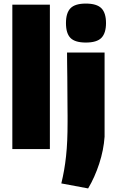

<svg xmlns="http://www.w3.org/2000/svg" viewBox="-20 -834 653 1074"><path d="M460 -596Q400 -596 374.5 -621.5Q349 -647 349 -705Q349 -762 374.5 -788Q400 -814 460 -814Q521 -814 547 -788Q573 -762 573 -705Q573 -649 547.5 -622.5Q522 -596 460 -596ZM323 192Q332 155 338.5 118Q345 81 349.5 39.5Q354 -2 356 -48.5Q358 -95 358 -152Q358 -161 358 -186Q358 -211 357.5 -245.5Q357 -280 357 -321Q357 -362 356.5 -402Q356 -442 355.5 -478.5Q355 -515 355 -540H565V-69Q560 5 535 81.5Q510 158 473 220ZM49 -808H259V0H49Z"/></svg>

Font: Encode Sans Narrow
Style: Black
Weight: 900
Designer: Pablo Impallari, Andres Torresi
Foundry: Pablo Impallari, Andres Torresi
Version: Version 1.000; ttfautohint (v1.00) -l 8 -r 50 -G 200 -x 14 -